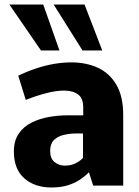

<svg xmlns="http://www.w3.org/2000/svg" viewBox="-20 -809 608 837"><path d="M203.6 8.3Q131.8 8.3 86.2 -31.5Q40.5 -71.3 40.5 -148.9Q40.5 -195.8 61.8 -226.6Q83 -257.3 117.2 -274.4Q151.4 -291.5 192.1 -298.8Q232.9 -306.2 271.5 -306.2H342.8V-340.8Q342.8 -380.9 320.1 -397.5Q297.4 -414.1 259.3 -414.1Q224.6 -414.1 180.7 -402.6Q136.7 -391.1 92.3 -373.5L59.6 -479Q98.1 -497.6 137.5 -510.7Q176.8 -523.9 215.8 -530.5Q254.9 -537.1 291 -537.1Q354.5 -537.1 405.5 -514.2Q456.5 -491.2 486.8 -440.4Q517.1 -389.6 517.1 -308.1V0H386.2L367.7 -58.1Q350.1 -40 327.1 -24.9Q304.2 -9.8 273.9 -0.7Q243.7 8.3 203.6 8.3ZM262.7 -86.9Q290 -86.9 310.5 -97.7Q331.1 -108.4 341.8 -120.6V-227.1H312.5Q283.7 -227.1 257.3 -220.7Q231 -214.4 214.8 -198Q198.7 -181.6 198.7 -151.4Q198.7 -117.2 218.3 -102.1Q237.8 -86.9 262.7 -86.9ZM158.7 -588.9 21 -789.1H168.5L239.3 -588.9ZM339.8 -588.9 213.9 -789.1H348.6L425.8 -588.9Z"/></svg>

Font: Comme ExtraBold
Style: Regular
Weight: 800
Version: Version 1.000;gftools[0.9.27]